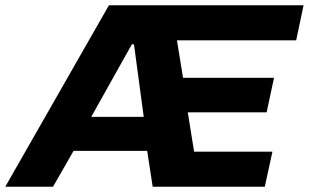

<svg xmlns="http://www.w3.org/2000/svg" viewBox="-63 -708 1171 728"><path d="M-43 0 350 -688H1088L1060 -555H608L631 -413H976L948 -282H649L673 -133H970L941 0H516L495 -136H216L138 0ZM283 -265H482L445 -540H437Z"/></svg>

Font: Saira SemiExpanded
Style: Bold Italic
Weight: 700
Width: 6
Italic angle: -12°
Designer: Hector Gatti with collaboration of the Omnibus-Type team
Foundry: Omnibus-Type
Version: Version 1.101